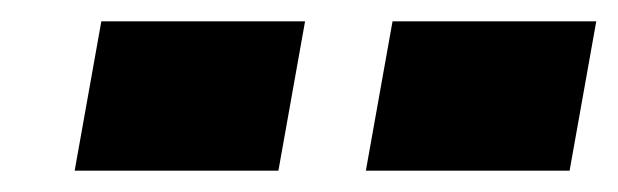

<svg xmlns="http://www.w3.org/2000/svg" viewBox="-20 -955 579 180"><path d="M323 -795 348 -935H539L514 -795ZM50 -795 75 -935H266L241 -795Z"/></svg>

Font: Tomorrow
Style: Bold Italic
Weight: 700
Italic angle: -10°
Designer: Tony de Marco, Monica Rizzolli
Foundry: Just in Type
Version: Version 2.002